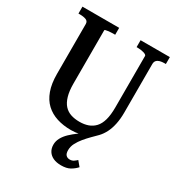

<svg xmlns="http://www.w3.org/2000/svg" viewBox="-217 -850 1138 1227"><g transform="rotate(30 352.0 -236.5)"><path d="M481 -41 477 -16Q452 -3 422 3.5Q392 10 360 10Q303 10 256 -5Q209 -20 175 -51.5Q141 -83 122.5 -134Q104 -185 104 -257V-624Q104 -645 86 -652Q68 -659 40 -659H30V-710H301V-659H293Q282 -659 270.5 -658.5Q259 -658 249 -656.5Q239 -655 232.5 -653.5Q226 -652 226 -649V-256Q226 -201 237 -163.5Q248 -126 268 -104Q288 -82 316.5 -72.5Q345 -63 381 -63Q416 -63 444 -73Q472 -83 492.5 -105Q513 -127 523.5 -164.5Q534 -202 534 -257V-637Q534 -642 528 -646Q522 -650 512 -653Q502 -656 490 -657.5Q478 -659 467 -659H459V-710H675V-659H664Q646 -659 631.5 -655Q617 -651 608.5 -641.5Q600 -632 600 -615V-257Q600 -211 592 -172.5Q584 -134 569 -104.5Q554 -75 533 -53Q516 -36 495 -15Q474 6 454.5 29.5Q435 53 422 78Q409 103 409 130Q409 155 419.5 166Q430 177 448 177Q464 177 476 169Q488 161 497 152L527 188Q508 209 483 223Q458 237 418 237Q384 237 360 226Q336 215 323 194.5Q310 174 310 146Q310 120 323 96Q336 72 359 50Q382 28 413 5.5Q444 -17 481 -41Z"/></g></svg>

Font: Roboto Serif 28pt Condensed Medium
Style: Regular
Weight: 500
Width: 3
Designer: Greg Gazdowicz
Foundry: Commercial Type
Version: Version 1.008